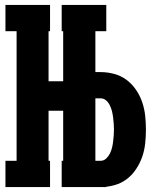

<svg xmlns="http://www.w3.org/2000/svg" viewBox="-20 -755 640 775"><path d="M409 -629H229V-735H409ZM2 0V-106H47V-629H2V-735H182V-629H176V-427H300V-308H176V-106H182V0ZM229 0V-106H409V0ZM235 0V-735H365V-464H386Q414 -464 441.5 -456.5Q469 -449 491 -432.5Q513 -416 529 -392.5Q545 -369 554 -342.5Q563 -316 566 -288Q569 -260 569 -232Q569 -204 566 -176Q563 -148 554 -122Q545 -96 529 -72Q513 -48 491 -31.5Q469 -15 441.5 -7.5Q414 0 386 0ZM386 -106Q399 -106 408.5 -115Q418 -124 423.5 -135Q429 -146 432 -158Q435 -170 436.5 -182.5Q438 -195 439 -207.5Q440 -220 440 -232Q440 -244 439 -256.5Q438 -269 436.5 -281.5Q435 -294 432 -306Q429 -318 423.5 -329.5Q418 -341 408.5 -349.5Q399 -358 386 -358H365V-106Z"/></svg>

Font: Iosevka Curly Slab HvEx
Style: Regular
Weight: 900
Width: 7
Monospace: yes
Designer: Belleve Invis
Foundry: Belleve Invis
Version: Version 11.1.0; ttfautohint (v1.8.3)